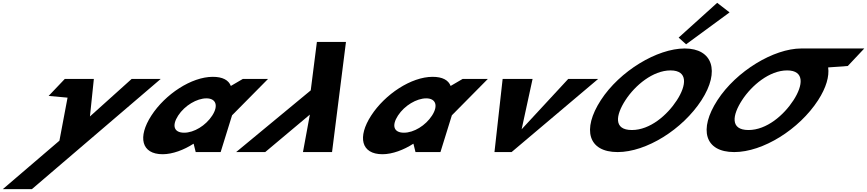

<svg xmlns="http://www.w3.org/2000/svg" viewBox="-35 -1067 6084 1347"><path d="M888.4 -513 596 -250 623.4 -513H419.4L306.1 -394L438.9 -382L381.9 -80L-15.3 260H188.7L1092.4 -513Z M1026.8 -256C929.7 -106 956.3 15 1106.3 15C1176.3 15 1256.4 -16 1321.6 -58H1323.6L1338 0H1513L1593.1 -258L1845.3 -513H1668.3L1584.5 -464C1569.1 -505 1527 -528 1458 -528C1308 -528 1124 -406 1026.8 -256ZM1214.8 -256C1260.8 -327 1346.2 -377 1413.2 -377C1479.2 -377 1499.8 -327 1453.8 -256C1408.5 -186 1326.1 -136 1257.1 -136C1185.1 -136 1169.5 -186 1214.8 -256Z M2090.5 0 2138.9 -263 1825.5 0H1621.5L2145 -433L2188.2 -773H2392.2L2294.5 0Z M2568.8 -256C2471.7 -106 2498.3 15 2648.3 15C2718.3 15 2798.4 -16 2863.6 -58H2865.6L2880 0H3055L3135.1 -258L3387.3 -513H3210.3L3126.5 -464C3111.1 -505 3069 -528 3000 -528C2850 -528 2666 -406 2568.8 -256ZM2756.8 -256C2802.8 -327 2888.2 -377 2955.2 -377C3021.2 -377 3041.8 -327 2995.8 -256C2950.5 -186 2868.1 -136 2799.1 -136C2727.1 -136 2711.5 -186 2756.8 -256Z M3701.3 -513H3491.3L3434 0H3554L4161.3 -513H3951.3L3624.6 -160Z M4726.1 -803.2 4778.4 -756.1 5083.3 -980 4996.5 -1047.2ZM4180 -363.9C4047.4 -159.1 4090.6 -0.1 4298 -0.1C4499.5 -0.1 4753.7 -159.1 4886.4 -363.9C5019.1 -568.8 4963.4 -726.9 4768.7 -726.9C4575.8 -726.9 4312.7 -568.8 4180 -363.9ZM4352.6 -363.9C4420.3 -468.5 4545.8 -573 4669.1 -573C4793.2 -573 4781.6 -468.5 4713.8 -363.9C4646.1 -259.4 4525.7 -154.8 4398.2 -154.8C4267.3 -154.8 4284.9 -259.4 4352.6 -363.9Z M5170.7 -363.9C5238.3 -468.4 5363.6 -572.8 5486.7 -573L5486.7 -573L5487.1 -573H5487.2C5611.3 -573 5599.7 -468.5 5531.9 -363.9C5464.2 -259.4 5343.8 -154.8 5216.3 -154.8C5085.4 -154.8 5103 -259.4 5170.7 -363.9ZM5586.5 -727 5586.4 -726.9C5393.5 -726.6 5130.7 -568.6 4998.1 -363.9C4865.4 -159.1 4908.7 -0.1 5116.1 -0.1C5317.5 -0.1 5571.8 -159.1 5704.5 -363.9C5761.7 -452.3 5783.9 -531.9 5775 -594L5912.8 -604L6028.5 -727Z"/></svg>

Font: Hussar
Style: BdWodka
Weight: 700
Foundry: Cannot Into Space Fonts
Version: Version 2.00